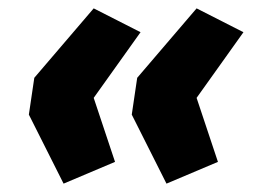

<svg xmlns="http://www.w3.org/2000/svg" viewBox="-20 -497 609 459"><path d="M132 -58 49 -223 62 -311 204 -477 316 -420 204 -263 255 -110ZM378 -58 295 -223 308 -311 450 -477 562 -420 450 -263 501 -110Z"/></svg>

Font: Nunito Sans 10pt Black
Style: Italic
Weight: 900
Italic angle: -9°
Designer: Vernon Adams
Foundry: Vernon Adams
Version: Version 3.101;gftools[0.9.27]